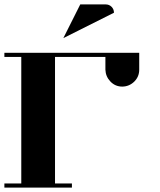

<svg xmlns="http://www.w3.org/2000/svg" viewBox="-20 -856 732 876"><path d="M0 0V-19H77.1V-596.2H0V-615.2H615.2V-538.1Q615.2 -506.3 592.8 -483.9Q569.8 -461.4 538.1 -460.9Q505.9 -460.9 483.9 -483.9Q461.9 -506.8 460.9 -538.1V-596.2H231V-19H308.1V0ZM269 -682.1 346.2 -835.9H461.9Q478 -835.9 488.8 -825.2Q500 -814 500 -797.9Z"/></svg>

Font: Hjet
Style: Regular
Weight: 400
Designer: T. Christopher White
Version: Version 1.2